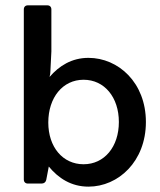

<svg xmlns="http://www.w3.org/2000/svg" viewBox="-20 -696 607 728"><path d="M315.4 -476.6C252 -476.6 204.1 -446.3 168 -404.3L168.9 -409.2C169.9 -413.1 170.9 -416 170.9 -422.9L174.8 -501V-660.2C174.8 -669.9 168.9 -675.8 159.2 -675.8H85.9C76.2 -675.8 70.3 -669.9 70.3 -660.2V-15.6C70.3 -5.9 76.2 0 85.9 0H137.7C146.5 0 153.3 -4.9 155.3 -13.7L165 -64.5C201.2 -20.5 250 11.7 315.4 11.7C428.7 11.7 533.2 -84 533.2 -233.4C533.2 -382.8 428.7 -476.6 315.4 -476.6ZM296.9 -73.2C217.8 -73.2 163.1 -138.7 163.1 -231.4C163.1 -326.2 217.8 -393.6 296.9 -393.6C376 -393.6 430.7 -327.1 430.7 -233.4C430.7 -139.6 376 -73.2 296.9 -73.2Z"/></svg>

Font: Ed Sans Neue Medium
Style: Regular
Weight: 500
Designer: Stephen Hutchings
Version: Version 1.004;PS 001.004;hotconv 1.0.88;makeotf.lib2.5.64775